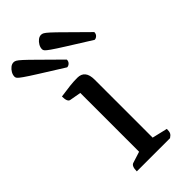

<svg xmlns="http://www.w3.org/2000/svg" viewBox="-250 -747 805 805"><g transform="rotate(-45 152.5 -344.5)"><path d="M50 0Q50 -32 66 -36L126 -55L115 -41V-413L127 -398L65 -409Q50 -411 50 -444Q84 -449 106.5 -451.5Q129 -454 151 -454Q197 -454 197 -397V-43L185 -56L265 -37Q265 -22 261.5 -14.5Q258 -7 247 0ZM152 -515Q85 -557 47.5 -580.5Q10 -604 -7 -616Q-24 -628 -28 -633Q-32 -638 -32 -643Q-32 -654 -26 -664.5Q-20 -675 -11 -682Q-2 -689 8 -689Q14 -689 20.5 -685.5Q27 -682 42 -668.5Q57 -655 88 -624Q119 -593 174 -539Q174 -528 167 -521.5Q160 -515 152 -515ZM315 -515Q248 -557 210.5 -580.5Q173 -604 156 -616Q139 -628 135 -633Q131 -638 131 -643Q131 -654 137 -664.5Q143 -675 152 -682Q161 -689 171 -689Q177 -689 183.5 -685.5Q190 -682 205 -668.5Q220 -655 251 -624Q282 -593 337 -539Q337 -528 330 -521.5Q323 -515 315 -515Z"/></g></svg>

Font: Pitagon Serif
Style: Regular
Weight: 400
Designer: Travis Tran
Foundry: Pitagon
Version: Version 1.000;gftools[0.9.26]